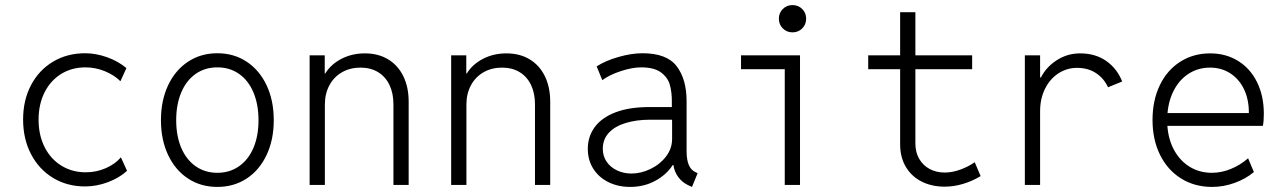

<svg xmlns="http://www.w3.org/2000/svg" viewBox="-20 -735 5102 763"><path d="M71.8 -260.3Q71.8 -336.9 103.3 -396.7Q134.8 -456.5 190.9 -490Q247.1 -523.4 317.9 -523.4Q360.8 -523.4 405 -507.8Q449.2 -492.2 482.4 -464.4L458.5 -412.1Q435.1 -436 397.5 -451.7Q359.9 -467.3 319.3 -467.3Q265.6 -467.3 223.1 -441.2Q180.7 -415 157 -367.7Q133.3 -320.3 133.3 -259.3Q133.3 -198.2 157.2 -150.6Q181.2 -103 223.9 -76.7Q266.6 -50.3 320.8 -50.3Q363.3 -50.3 400.9 -66.9Q438.5 -83.5 460.4 -109.9L484.9 -56.2Q454.6 -28.3 409.4 -11.2Q364.3 5.9 317.9 5.9Q247.1 5.9 191.2 -27.8Q135.3 -61.5 103.5 -122.1Q71.8 -182.6 71.8 -260.3Z M619.6 -257.3Q619.6 -335.4 647.9 -395.8Q676.3 -456.1 727.1 -489.7Q777.8 -523.4 843.8 -523.4Q909.7 -523.4 960.4 -489.7Q1011.2 -456.1 1039.6 -395.8Q1067.9 -335.4 1067.9 -257.3Q1067.9 -179.7 1039.6 -119.4Q1011.2 -59.1 960.4 -25.6Q909.7 7.8 843.8 7.8Q777.8 7.8 727.1 -25.6Q676.3 -59.1 647.9 -119.4Q619.6 -179.7 619.6 -257.3ZM1007.3 -257.3Q1007.3 -319.8 987.3 -367.4Q967.3 -415 930.2 -441.2Q893.1 -467.3 843.8 -467.3Q794.4 -467.3 757.3 -441.2Q720.2 -415 700.2 -367.4Q680.2 -319.8 680.2 -257.3Q680.2 -194.8 700.2 -147.7Q720.2 -100.6 757.3 -74.5Q794.4 -48.3 843.8 -48.3Q893.1 -48.3 930.2 -74.5Q967.3 -100.6 987.3 -147.7Q1007.3 -194.8 1007.3 -257.3Z M1210.4 -515.1H1270.5V-442.9H1272.5Q1294.4 -479 1336.4 -501Q1378.4 -522.9 1430.2 -522.9Q1482.9 -522.9 1522.2 -499.3Q1561.5 -475.6 1582.8 -432.1Q1604 -388.7 1604 -331.1V0H1543.5V-320.3Q1543.5 -364.7 1527.6 -397.7Q1511.7 -430.7 1482.2 -448.5Q1452.6 -466.3 1412.6 -466.3Q1371.6 -466.3 1339.4 -448Q1307.1 -429.7 1289.1 -396.2Q1271 -362.8 1271 -319.3V0H1210.4Z M1772.9 -515.1H1833V-442.9H1835Q1856.9 -479 1898.9 -501Q1940.9 -522.9 1992.7 -522.9Q2045.4 -522.9 2084.7 -499.3Q2124 -475.6 2145.3 -432.1Q2166.5 -388.7 2166.5 -331.1V0H2106V-320.3Q2106 -364.7 2090.1 -397.7Q2074.2 -430.7 2044.7 -448.5Q2015.1 -466.3 1975.1 -466.3Q1934.1 -466.3 1901.9 -448Q1869.6 -429.7 1851.6 -396.2Q1833.5 -362.8 1833.5 -319.3V0H1772.9Z M2315.9 -143.6Q2315.9 -192.4 2343.5 -230Q2371.1 -267.6 2426 -288.6Q2481 -309.6 2561 -309.6H2649.9V-333.5Q2649.9 -370.1 2641.6 -398.9Q2633.3 -427.7 2606.2 -447.5Q2579.1 -467.3 2527.8 -467.3Q2492.7 -467.3 2447.8 -452.6Q2402.8 -438 2373.5 -416.5L2351.1 -471.2Q2385.7 -493.7 2437.3 -508.5Q2488.8 -523.4 2533.2 -523.4Q2629.9 -523.4 2669.2 -471.7Q2708.5 -419.9 2708.5 -333V-134.3Q2708.5 -99.6 2717.5 -78.9Q2726.6 -58.1 2745.1 -50.3L2752.4 -46.9L2730 7.8L2716.8 2Q2691.4 -9.8 2675.5 -31.2Q2659.7 -52.7 2656.2 -79.1H2653.3Q2628.9 -41 2584.2 -16.6Q2539.6 7.8 2483.9 7.8Q2436.5 7.8 2398.2 -11Q2359.9 -29.8 2337.9 -64.2Q2315.9 -98.6 2315.9 -143.6ZM2489.3 -45.4Q2527.3 -45.4 2564.9 -63.5Q2602.5 -81.5 2626.7 -113Q2650.9 -144.5 2650.9 -183.1V-253.9L2650.4 -259.3H2564Q2509.3 -259.3 2466.6 -246.3Q2423.8 -233.4 2399.7 -207.5Q2375.5 -181.6 2375.5 -143.6Q2375.5 -114.7 2390.6 -92.5Q2405.8 -70.3 2431.9 -57.9Q2458 -45.4 2489.3 -45.4Z M3098.6 -460H2924.8V-515.1H3159.2V0H3098.6ZM3075.2 -660.6Q3075.2 -683.6 3090.8 -699.2Q3106.4 -714.8 3129.4 -714.8Q3152.3 -714.8 3168 -699.2Q3183.6 -683.6 3183.6 -660.6Q3183.6 -637.7 3168 -622.1Q3152.3 -606.4 3129.4 -606.4Q3106.4 -606.4 3090.8 -622.1Q3075.2 -637.7 3075.2 -660.6Z M3557.1 -161.6V-460H3430.2V-515.1H3557.1V-686.5H3617.7V-515.1H3843.3V-460H3617.7V-165Q3617.7 -129.9 3632.8 -103.8Q3647.9 -77.6 3674.3 -63.5Q3700.7 -49.3 3734.4 -49.3Q3763.7 -49.3 3795.7 -60.8Q3827.6 -72.3 3853.5 -90.3L3877 -35.2Q3843.8 -15.1 3807.1 -4.2Q3770.5 6.8 3733.9 6.8Q3683.1 6.8 3643.1 -13.2Q3603 -33.2 3580.1 -71.3Q3557.1 -109.4 3557.1 -161.6Z M4052.7 -515.1H4113.3V-427.2H4116.7Q4137.7 -468.8 4179.7 -495.8Q4221.7 -522.9 4272.5 -522.9Q4333 -522.9 4376.2 -492.7Q4419.4 -462.4 4439.5 -411.1L4383.3 -388.2Q4367.2 -423.3 4335.7 -444.3Q4304.2 -465.3 4259.8 -465.3Q4219.7 -465.3 4186 -443.4Q4152.3 -421.4 4132.8 -382.1Q4113.3 -342.8 4113.3 -293V0H4052.7Z M4560.1 -258.3Q4560.1 -335.9 4588.9 -396Q4617.7 -456.1 4669.9 -489.5Q4722.2 -522.9 4789.1 -522.9Q4851.6 -522.9 4900.1 -492.9Q4948.7 -462.9 4975.6 -408.2Q5002.4 -353.5 5002.4 -282.7Q5002.4 -252.4 4998.5 -234.9H4619.1Q4623 -179.7 4646.5 -137.5Q4669.9 -95.2 4708.5 -71.8Q4747.1 -48.3 4795.9 -48.3Q4834 -48.3 4871.6 -63.7Q4909.2 -79.1 4939.9 -106L4962.9 -51.3Q4930.2 -23.9 4886.2 -8.1Q4842.3 7.8 4796.9 7.8Q4727.1 7.8 4673.3 -25.9Q4619.6 -59.6 4589.8 -119.9Q4560.1 -180.2 4560.1 -258.3ZM4942.9 -285.6Q4943.4 -338.4 4924.1 -379.4Q4904.8 -420.4 4869.4 -443.4Q4834 -466.3 4788.6 -466.3Q4743.2 -466.3 4706.5 -443.8Q4669.9 -421.4 4647.2 -380.4Q4624.5 -339.4 4619.6 -285.6Z"/></svg>

Font: Reddit Mono Light
Style: Regular
Weight: 300
Monospace: yes
Designer: Stephen Hutchings
Foundry: Reddit
Version: Version 1.011